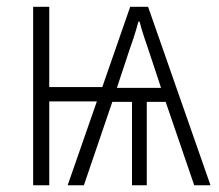

<svg xmlns="http://www.w3.org/2000/svg" viewBox="-20 -551 650 571"><path d="M420.4 -530.8 606 0H557.6L472.7 -248H416.5V0H372.6V-248H314L229.5 0H181.2L268.1 -249.5H126.5V0H78.6V-530.8H126.5V-292H284.2L367.2 -530.8ZM395 -486.8H391.6Q388.7 -475.1 384.8 -462.4Q380.9 -449.7 376.5 -435.8Q372.1 -421.9 366.2 -406.2L327.6 -289.6H459L419.9 -407.7Q415 -421.9 410.2 -436Q405.3 -450.2 401.6 -463.1Q397.9 -476.1 395 -486.8Z"/></svg>

Font: Open Sans SemiCondensed Light
Style: Regular
Weight: 300
Width: 4
Designer: Monotype Design Team
Foundry: Monotype Imaging Inc.
Version: Version 3.000